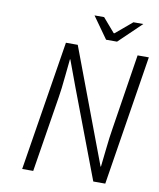

<svg xmlns="http://www.w3.org/2000/svg" viewBox="-90 -890 795 961"><g transform="rotate(10 308.0 -410.0)"><path d="M390.1 -710 312 -819.8H360.8L421.9 -749H425.8L509.8 -819.8H560.1L445.8 -710ZM88.9 0 194.8 -660.2H254.9L423.8 -210.9L473.1 -80.1H475.1Q476.1 -85.9 484.1 -161.9Q492.2 -237.8 499 -276.9L559.1 -660.2H616.2L511.2 0H450.2L279.8 -450.2L231 -582H229Q227.1 -566.9 220.2 -496.1Q213.4 -425.3 207 -387.2L145 0Z"/></g></svg>

Font: Office Code Pro Light Italic
Style: Regular
Weight: 300
Italic angle: -9°
Designer: Nathan Rutzky & Paul D. Hunt
Foundry: Adobe Systems Incorporated
Version: Version 1.004;PS 001.004;hotconv 1.0.70;makeotf.lib2.5.58329